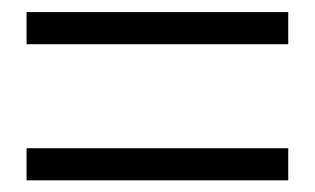

<svg xmlns="http://www.w3.org/2000/svg" viewBox="-20 -467 526 321"><path d="M24.4 -446.8H461.9V-393.1H24.4ZM24.4 -219.2H461.9V-165.5H24.4Z"/></svg>

Font: Reddit Sans Chocolate Light
Style: Regular
Weight: 300
Designer: Stephen Hutchings
Foundry: Reddit
Version: Version 1.013